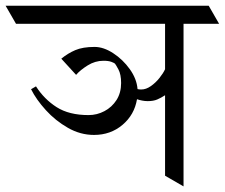

<svg xmlns="http://www.w3.org/2000/svg" viewBox="-62 -665 802 685"><path d="M209.5 -397.9 156.7 -455.6Q179.7 -474.6 206.5 -486.1Q233.4 -497.6 275.4 -497.6Q307.6 -497.6 342 -475.1Q376.5 -452.6 401.1 -418.2Q425.8 -383.8 428.7 -347.2Q434.1 -345.7 441.9 -345.7Q459 -345.7 476.1 -357.7Q493.2 -369.6 506.8 -386.7Q520.5 -403.8 526.9 -418V-580.1H-4.9L-42 -644.5H682.6L719.7 -580.1H592.8V0L526.9 -38.1V-325.2Q512.7 -315.9 499 -310.1Q485.4 -304.2 464.8 -304.2Q455.1 -304.2 445.1 -306.2Q435.1 -308.1 426.8 -311Q417.5 -255.4 375 -219.5Q332.5 -183.6 273.4 -183.6Q224.6 -183.6 180.2 -209Q135.7 -234.4 101.6 -272Q67.4 -309.6 48.8 -346.7L66.4 -356.9Q95.7 -311 140.1 -282.7Q184.6 -254.4 253.9 -254.4Q284.2 -254.4 310.8 -268.6Q337.4 -282.7 353.8 -308.3Q370.1 -334 370.1 -368.7Q370.1 -399.4 360.4 -417.5Q350.6 -435.5 348.1 -438Q345.7 -440.4 335.4 -444.3Q325.2 -448.2 307.1 -448.2Q277.3 -448.2 250.7 -431.6Q224.1 -415 209.5 -397.9Z"/></svg>

Font: Annapurna SIL
Style: Regular
Weight: 400
Designer: Peter Martin, Annie Olsen
Foundry: SIL International
Version: Version 2.000